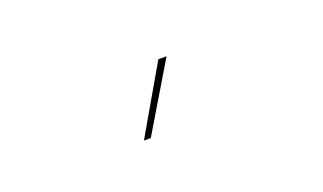

<svg xmlns="http://www.w3.org/2000/svg" viewBox="-33 -854 665 395"><g transform="rotate(-20 300.0 -656.5)"><path d="M319 -730H337L249 -583H234Z"/></g></svg>

Font: Prodigy Sans Thin
Style: Regular
Weight: 100
Designer: Wei Huang
Foundry: Wei Huang
Version: Version 1.003; ttfautohint (v1.8.3)